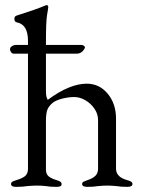

<svg xmlns="http://www.w3.org/2000/svg" viewBox="-20 -725 559 748"><path d="M19 0ZM496 -8Q496 3 476 3Q451 3 434 0Q414 -2 398 -2Q382 -2 362 0Q345 3 320 3Q300 3 300 -8Q300 -14 304.5 -16.5Q309 -19 323 -24Q341 -30 351.5 -40Q362 -50 362 -68V-257Q362 -281 348 -301.5Q334 -322 312.5 -334.5Q291 -347 269 -347Q248 -347 223.5 -341Q199 -335 186 -325Q170 -312 164.5 -297.5Q159 -283 159 -253V-65Q159 -47 169 -38.5Q179 -30 198 -24Q209 -21 214.5 -17.5Q220 -14 220 -8Q220 -2 215.5 0.5Q211 3 200 3Q174 3 159 0Q141 -2 124 -2Q108 -2 86 0Q70 3 43 3Q23 3 23 -8Q23 -14 28 -17Q33 -20 46 -24Q66 -30 77 -38.5Q88 -47 89 -65V-516H33Q27 -516 23 -522Q19 -528 19 -533Q19 -540 26.5 -545Q34 -550 43 -550H89V-566Q89 -630 45 -638Q36 -640 36 -652Q36 -661 44 -664Q123 -689 155 -703Q159 -705 161 -705Q168 -705 168 -698Q168 -693 163.5 -667.5Q159 -642 159 -562V-550H297Q302 -550 306.5 -547Q311 -544 311 -540L310 -537Q299 -516 279 -516H159V-373Q159 -358 160.5 -350.5Q162 -343 166 -336Q251 -399 318 -399Q367 -399 399.5 -360Q432 -321 432 -263V-68Q432 -36 473 -24Q485 -21 490.5 -17.5Q496 -14 496 -8Z"/></svg>

Font: EB Garamond
Style: Regular
Weight: 400
Designer: Georg Duffner and Octavio Pardo
Foundry: Georg Duffner
Version: Version 1.000; ttfautohint (v1.6)